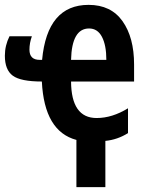

<svg xmlns="http://www.w3.org/2000/svg" viewBox="-20 -574 605 789"><path d="M417 -328H272Q275 -457 346 -457Q381 -457 399 -422.5Q417 -388 417 -328ZM294 195H413V5Q463 0 506 -27V-129Q441 -89 377 -89Q273 -89 272 -239H531V-309Q531 -420 483.5 -487Q436 -554 344 -554Q174 -554 153 -328H143Q101 -328 101 -370Q101 -397 111 -425H19Q0 -387 0 -345Q0 -287 32.5 -263Q65 -239 152 -239Q162 -34 294 1Z"/></svg>

Font: Noto Sans UI Condensed
Style: Bold
Weight: 700
Width: 3
Designer: Monotype Design Team
Foundry: Monotype Imaging Inc.
Version: 1.001